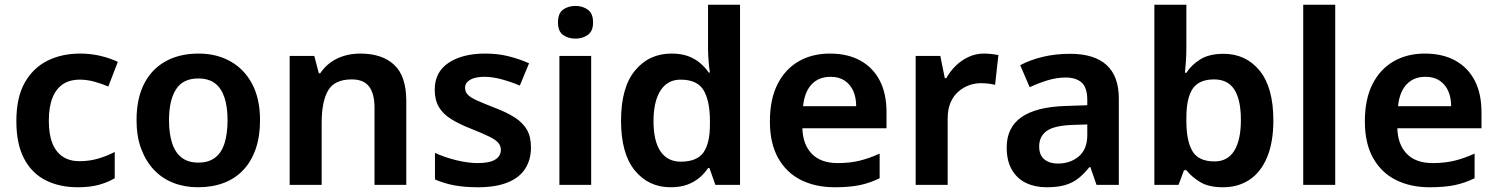

<svg xmlns="http://www.w3.org/2000/svg" viewBox="-20 -780 6317 810"><path d="M308 10Q231 10 172.5 -19.5Q114 -49 81.5 -111Q49 -173 49 -269Q49 -369 84.5 -431.5Q120 -494 180.5 -524Q241 -554 318 -554Q364 -554 405 -544Q446 -534 477 -519L437 -415Q409 -427 378 -435.5Q347 -444 317 -444Q274 -444 245 -424.5Q216 -405 201 -366.5Q186 -328 186 -270Q186 -213 201 -175.5Q216 -138 245 -119Q274 -100 315 -100Q357 -100 394.5 -111Q432 -122 464 -139V-28Q433 -10 396 0Q359 10 308 10Z M1077 -273Q1077 -205 1059 -152.5Q1041 -100 1007 -63.5Q973 -27 924.5 -8.5Q876 10 815 10Q759 10 711.5 -8.5Q664 -27 629.5 -63.5Q595 -100 575.5 -152.5Q556 -205 556 -273Q556 -363 587.5 -425.5Q619 -488 678 -521Q737 -554 818 -554Q894 -554 952.5 -521Q1011 -488 1044 -425.5Q1077 -363 1077 -273ZM693 -273Q693 -217 706 -176.5Q719 -136 746.5 -115Q774 -94 817 -94Q860 -94 887.5 -115Q915 -136 927.5 -176.5Q940 -217 940 -273Q940 -329 927 -368.5Q914 -408 887 -428.5Q860 -449 816 -449Q752 -449 722.5 -403Q693 -357 693 -273Z M1500 -554Q1592 -554 1643 -506.5Q1694 -459 1694 -354V0H1560V-325Q1560 -385 1537 -415Q1514 -445 1464 -445Q1391 -445 1364 -398Q1337 -351 1337 -262V0H1202V-544H1306L1325 -471H1331Q1349 -498 1374.5 -516.5Q1400 -535 1432 -544.5Q1464 -554 1500 -554Z M2220 -158Q2220 -106 2195.5 -68Q2171 -30 2121 -10Q2071 10 1997 10Q1940 10 1897 2Q1854 -6 1815 -23V-135Q1856 -116 1905.5 -104Q1955 -92 1995 -92Q2046 -92 2069.5 -107Q2093 -122 2093 -148Q2093 -164 2082.5 -177Q2072 -190 2044.5 -203.5Q2017 -217 1967 -237Q1918 -256 1883.5 -277.5Q1849 -299 1831.5 -328.5Q1814 -358 1814 -402Q1814 -476 1872.5 -515Q1931 -554 2027 -554Q2079 -554 2124 -543Q2169 -532 2212 -513L2173 -419Q2135 -435 2096 -445.5Q2057 -456 2024 -456Q1985 -456 1963.5 -443.5Q1942 -431 1942 -410Q1942 -393 1953 -381Q1964 -369 1991.5 -356.5Q2019 -344 2068 -325Q2118 -306 2151.5 -284.5Q2185 -263 2202.5 -233.5Q2220 -204 2220 -158Z M2474 -544V0H2340V-544ZM2408 -755Q2437 -755 2459.5 -739.5Q2482 -724 2482 -685Q2482 -648 2459.5 -632.5Q2437 -617 2408 -617Q2377 -617 2355.5 -632.5Q2334 -648 2334 -685Q2334 -724 2355.5 -739.5Q2377 -755 2408 -755Z M2809 10Q2716 10 2658 -61Q2600 -132 2600 -271Q2600 -411 2659 -482.5Q2718 -554 2813 -554Q2853 -554 2882 -543.5Q2911 -533 2933 -514.5Q2955 -496 2970 -474H2975Q2972 -490 2969.5 -521Q2967 -552 2967 -576V-760H3102V0H2998L2973 -71H2967Q2953 -49 2931 -30.5Q2909 -12 2879.5 -1Q2850 10 2809 10ZM2852 -98Q2920 -98 2947.5 -136.5Q2975 -175 2975 -254V-270Q2975 -354 2948.5 -399Q2922 -444 2851 -444Q2796 -444 2766.5 -398Q2737 -352 2737 -269Q2737 -185 2766.5 -141.5Q2796 -98 2852 -98Z M3481 -554Q3556 -554 3609.5 -524.5Q3663 -495 3691.5 -440Q3720 -385 3720 -307V-239H3365Q3367 -170 3405 -131Q3443 -92 3514 -92Q3565 -92 3606 -102Q3647 -112 3691 -132V-28Q3650 -8 3607 1Q3564 10 3501 10Q3421 10 3359.5 -20.5Q3298 -51 3263 -113Q3228 -175 3228 -268Q3228 -361 3260 -424.5Q3292 -488 3349 -521Q3406 -554 3481 -554ZM3484 -456Q3434 -456 3404 -424Q3374 -392 3368 -332H3592Q3592 -368 3580 -395.5Q3568 -423 3544 -439.5Q3520 -456 3484 -456Z M4131 -554Q4147 -554 4164 -552Q4181 -550 4192 -548L4178 -422Q4167 -425 4152 -427Q4137 -429 4117 -429Q4092 -429 4067.5 -420Q4043 -411 4022.5 -393Q4002 -375 3990 -347Q3978 -319 3978 -280V0H3843V-544H3947L3966 -450H3972Q3988 -479 4012 -502.5Q4036 -526 4066.5 -540Q4097 -554 4131 -554Z M4495 -553Q4596 -553 4648 -506Q4700 -459 4700 -364V0H4606L4580 -75H4576Q4553 -46 4528.5 -27Q4504 -8 4472.5 1Q4441 10 4395 10Q4347 10 4309 -8Q4271 -26 4249 -63.5Q4227 -101 4227 -158Q4227 -242 4289 -285.5Q4351 -329 4476 -333L4567 -336V-357Q4567 -411 4543 -432Q4519 -453 4476 -453Q4438 -453 4399 -441Q4360 -429 4324 -412L4284 -505Q4325 -527 4378.5 -540Q4432 -553 4495 -553ZM4504 -253Q4426 -250 4395 -227Q4364 -204 4364 -162Q4364 -125 4386 -107.5Q4408 -90 4442 -90Q4496 -90 4531.5 -120.5Q4567 -151 4567 -210V-255Z M4985 -581Q4985 -549 4983 -520.5Q4981 -492 4979 -473H4985Q5007 -507 5044.5 -530Q5082 -553 5142 -553Q5236 -553 5294 -482Q5352 -411 5352 -272Q5352 -180 5325.5 -116.5Q5299 -53 5251 -21.5Q5203 10 5140 10Q5079 10 5043 -12Q5007 -34 4985 -62H4975L4952 0H4850V-760H4985ZM5102 -445Q5038 -445 5011.5 -405.5Q4985 -366 4985 -283V-269Q4985 -186 5010.5 -142.5Q5036 -99 5104 -99Q5159 -99 5187 -144Q5215 -189 5215 -274Q5215 -359 5187.5 -402Q5160 -445 5102 -445Z M5613 0H5478V-760H5613Z M5991 -554Q6066 -554 6119.5 -524.5Q6173 -495 6201.5 -440Q6230 -385 6230 -307V-239H5875Q5877 -170 5915 -131Q5953 -92 6024 -92Q6075 -92 6116 -102Q6157 -112 6201 -132V-28Q6160 -8 6117 1Q6074 10 6011 10Q5931 10 5869.5 -20.5Q5808 -51 5773 -113Q5738 -175 5738 -268Q5738 -361 5770 -424.5Q5802 -488 5859 -521Q5916 -554 5991 -554ZM5994 -456Q5944 -456 5914 -424Q5884 -392 5878 -332H6102Q6102 -368 6090 -395.5Q6078 -423 6054 -439.5Q6030 -456 5994 -456Z"/></svg>

Font: Noto Sans Oriya SemiBold
Style: Regular
Weight: 600
Version: Version 2.003